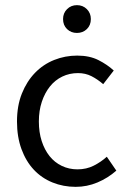

<svg xmlns="http://www.w3.org/2000/svg" viewBox="-20 -714 496 746"><path d="M46 -242Q46 -303 65 -350.5Q84 -398 116 -431Q148 -464 190.5 -481Q233 -498 280 -498Q328 -498 362.5 -480.5Q397 -463 422 -440L381 -387Q359 -406 335.5 -418Q312 -430 283 -430Q250 -430 222 -416.5Q194 -403 174 -378Q154 -353 142.5 -318.5Q131 -284 131 -242Q131 -200 142 -166Q153 -132 172.5 -107.5Q192 -83 220 -69.5Q248 -56 281 -56Q316 -56 344.5 -70.5Q373 -85 395 -105L432 -51Q399 -22 358.5 -5Q318 12 274 12Q226 12 184 -5Q142 -22 111.5 -54.5Q81 -87 63.5 -134.5Q46 -182 46 -242ZM279 -586Q256 -586 240.5 -601Q225 -616 225 -640Q225 -663 240.5 -678.5Q256 -694 279 -694Q302 -694 317.5 -678.5Q333 -663 333 -640Q333 -616 317.5 -601Q302 -586 279 -586Z"/></svg>

Font: Myanmar Sanpya
Style: Regular
Weight: 400
Designer: Danh Hong
Foundry: Google Inc.
Version: Version 2.00 November 22, 2015